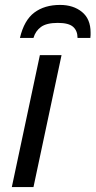

<svg xmlns="http://www.w3.org/2000/svg" viewBox="-20 -760 388 780"><path d="M28 0 142 -536H230L116 0ZM61 -606Q78 -678 119.5 -709Q161 -740 224 -740Q278 -740 313 -711.5Q348 -683 348 -628Q348 -623 348 -617.5Q348 -612 347 -606H295Q295 -635 277 -651Q259 -667 215 -667Q169 -667 146.5 -650.5Q124 -634 116 -606Z"/></svg>

Font: Manna Sans
Style: Italic
Weight: 400
Italic angle: -12°
Designer: Monotype Design Team
Foundry: Monotype Imaging Inc.
Version: Version 2.001.1; ttfautohint (v1.8.2)